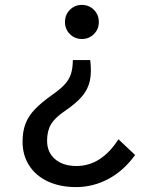

<svg xmlns="http://www.w3.org/2000/svg" viewBox="-20 -517 619 783"><path d="M314 -497Q343 -497 363 -477Q383 -457 383 -427Q383 -398 363 -378Q343 -358 314 -358Q285 -358 265 -378Q245 -398 245 -427Q245 -457 265 -477Q285 -497 314 -497ZM277 -272H348Q354 -223 346.5 -188Q339 -153 315 -124.5Q291 -96 244 -64Q204 -37 188 -10Q172 17 172 57Q172 104 204.5 132Q237 160 292 160Q393 160 463 51L531 115Q485 179 422.5 212.5Q360 246 290 246Q225 246 175.5 223Q126 200 99 158Q72 116 72 61Q72 19 84 -12.5Q96 -44 123 -72Q150 -100 194 -131Q227 -154 245 -174Q263 -194 270 -217.5Q277 -241 277 -272Z"/></svg>

Font: Wix Madefor Text Medium
Style: Regular
Weight: 500
Designer: Dalton Maag Ltd
Foundry: Dalton Maag Ltd
Version: Version 3.100